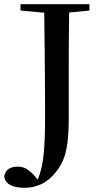

<svg xmlns="http://www.w3.org/2000/svg" viewBox="-49 -755 487 925"><path d="M49.8 -704.1V-734.9H381.8V-704.1L284.2 -694.8Q282.7 -622.1 282.5 -546.9Q282.2 -471.7 282.2 -396V-188Q282.2 -112.8 275.4 -64Q268.6 -15.1 254.6 17.1Q240.7 49.3 219.2 75.2Q186 116.2 147.7 133.1Q109.4 149.9 70.8 149.9Q28.3 149.9 2 137Q-24.4 124 -28.8 95.2Q-23.9 69.3 -7.1 58.6Q9.8 47.9 34.2 47.9Q56.6 47.9 72.5 55.2Q88.4 62.5 110.8 85L132.8 109.9Q153.3 62 160.6 -5.4Q168 -72.8 168 -173.8Q168 -217.3 168 -263.4Q168 -309.6 167.5 -368.2Q167 -426.8 166.3 -506.1Q165.5 -585.4 164.1 -693.8Z"/></svg>

Font: Source Han Serif TW SemiBold
Style: Regular
Weight: 600
Designer: Ryoko NISHIZUKA Ë•øÂ°öÊ∂ºÂ≠ê (kana & ideographs); Frank Grie√ühammer (Latin, Greek & Cyrillic); Wenlong ZHANG Âº†ÊñáÈæô 
Foundry: Adobe
Version: Version 2.003;hotconv 1.1.1;makeotfexe 2.6.0